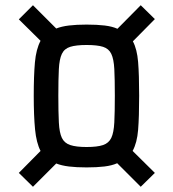

<svg xmlns="http://www.w3.org/2000/svg" viewBox="-20 -711 663 734"><path d="M106 3 52 -50 135 -134Q119 -165 114 -216.5Q109 -268 109 -345Q109 -422 113.5 -472.5Q118 -523 135 -555L52 -637L106 -691L195 -602Q215 -610 243.5 -613.5Q272 -617 311 -617Q351 -617 380 -613.5Q409 -610 429 -601L518 -691L572 -638L488 -553Q504 -523 508 -474Q512 -425 512 -345Q512 -264 508 -214.5Q504 -165 487 -134L572 -50L518 3L428 -87Q408 -78 379 -74.5Q350 -71 311 -71Q272 -71 243.5 -74.5Q215 -78 195 -86ZM311 -149Q352 -149 374 -156.5Q396 -164 405.5 -184Q415 -204 417 -243Q419 -282 419 -345Q419 -409 417 -447Q415 -485 405.5 -505Q396 -525 374 -532Q352 -539 311 -539Q271 -539 248.5 -532Q226 -525 216.5 -505Q207 -485 205 -447Q203 -409 203 -345Q203 -282 205 -243Q207 -204 216.5 -184Q226 -164 248.5 -156.5Q271 -149 311 -149Z"/></svg>

Font: Saira SemiCondensed Medium
Style: Regular
Weight: 500
Width: 4
Designer: Hector Gatti with collaboration of the Omnibus-Type team
Foundry: Omnibus-Type
Version: Version 1.101